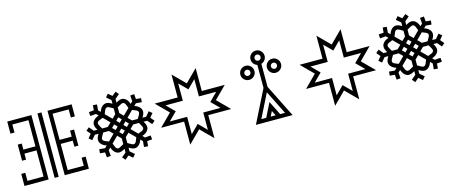

<svg xmlns="http://www.w3.org/2000/svg" viewBox="-47 -1523 5366 2250"><g transform="rotate(-15 2636.5 -398.0)"><path d="M463.9 0H415V-781.2H463.9ZM781.2 -293H732.4V-366.2H585.9V-48.8H781.2V-146.5H830.1V0H537.1V-781.2H830.1V-634.8H781.2V-732.4H585.9V-415H732.4V-488.3H781.2ZM146.5 -366.2V-293H97.7V-488.3H146.5V-415H293V-732.4H97.7V-634.8H48.8V-781.2H341.8V0H48.8V-146.5H97.7V-48.8H293V-366.2Z M1386.7 -493.7 1461.9 -568.4 1458.5 -578.1Q1451.7 -599.1 1443.4 -615.7Q1431.2 -640.1 1412.1 -640.1Q1396.5 -640.1 1362.8 -618.7L1342.8 -606.9V-537.6ZM1534.7 -415 1546.4 -435.1Q1567.9 -468.8 1567.9 -484.4Q1567.9 -503.4 1543.5 -515.6Q1526.9 -523.9 1505.9 -530.8L1496.1 -534.2L1421.4 -459L1465.3 -415ZM1496.1 -247.1 1505.9 -250.5Q1526.9 -257.3 1543.5 -265.6Q1567.9 -277.8 1567.9 -296.9Q1567.9 -312.5 1546.4 -346.2L1534.7 -366.2H1465.3L1421.4 -322.3ZM1412.1 -141.1Q1431.2 -141.1 1443.4 -165.5Q1451.7 -182.1 1458.5 -203.1L1461.9 -212.9L1386.7 -287.6L1342.8 -243.7V-174.3L1362.8 -162.6Q1396.5 -141.1 1412.1 -141.1ZM1318.4 -288.6 1352.1 -322.3 1318.4 -356 1284.7 -322.3ZM1224.6 -141.1Q1240.2 -141.1 1273.9 -162.6L1293.9 -174.3V-243.7L1250 -287.6L1174.8 -212.9L1178.2 -203.1Q1185.1 -182.1 1193.4 -165.5Q1205.6 -141.1 1224.6 -141.1ZM1140.6 -247.1 1215.3 -322.3 1171.4 -366.2H1102.1L1090.3 -346.2Q1068.8 -312.5 1068.8 -296.9Q1068.8 -277.8 1093.3 -265.6Q1109.9 -257.3 1130.9 -250.5ZM1171.4 -415 1215.3 -459 1140.6 -534.2 1130.9 -530.8Q1109.9 -523.9 1093.3 -515.6Q1068.8 -503.4 1068.8 -484.4Q1068.8 -468.8 1090.3 -435.1L1102.1 -415ZM1250 -356.9 1283.7 -390.6 1250 -424.3 1216.3 -390.6ZM1250 -493.7 1293.9 -537.6V-606.9L1273.9 -618.7Q1240.2 -640.1 1224.6 -640.1Q1205.6 -640.1 1193.4 -615.7Q1185.1 -599.1 1178.2 -578.1L1174.8 -568.4ZM1318.4 -425.3 1352.1 -459 1318.4 -492.7 1284.7 -459ZM1386.7 -356.9 1420.4 -390.6 1386.7 -424.3 1353 -390.6ZM1365.2 9.8 1318.4 -29.3 1271.5 9.8 1240.2 -27.3 1293.9 -72.8V-117.7Q1252.4 -91.8 1224.1 -91.8Q1210.4 -91.8 1196.8 -97.2Q1155.3 -116.2 1136.7 -174.3L1110.8 -148.4L1116.7 -78.6L1068.4 -74.2L1063 -135.3L1002 -140.6L1006.3 -189L1076.2 -183.1L1102.1 -209Q1043.9 -227.5 1024.9 -269Q1019.5 -283.7 1019.5 -297.4Q1019.5 -326.7 1045.4 -366.2H1000.5L955.1 -312.5L918 -343.8L957 -390.6L918 -437.5L955.1 -468.8L1000.5 -415H1045.4Q1019.5 -454.6 1019.5 -483.9Q1019.5 -497.6 1024.9 -512.2Q1043.9 -553.7 1102.1 -572.3L1076.2 -598.1L1006.3 -592.3L1002 -640.6L1063 -646L1068.4 -707L1116.7 -702.6L1110.8 -632.8L1136.7 -606.9Q1155.3 -665 1196.8 -684.1Q1211.4 -689.5 1225.1 -689.5Q1254.4 -689.5 1293.9 -663.6V-708.5L1240.2 -753.9L1271.5 -791L1318.4 -752L1365.2 -791L1396.5 -753.9L1342.8 -708.5V-663.6Q1382.3 -689.5 1411.6 -689.5Q1425.3 -689.5 1439.9 -684.1Q1481.4 -665 1500 -606.9L1525.9 -632.8L1520 -702.6L1568.4 -707L1573.7 -646L1634.8 -640.6L1630.4 -592.3L1560.5 -598.1L1534.7 -572.3Q1592.8 -553.7 1611.8 -512.2Q1617.2 -497.6 1617.2 -483.9Q1617.2 -454.6 1591.3 -415H1636.2L1681.6 -468.8L1718.8 -437.5L1679.7 -390.6L1718.8 -343.8L1681.6 -312.5L1636.2 -366.2H1591.3Q1617.2 -326.7 1617.2 -297.4Q1617.2 -283.7 1611.8 -269Q1592.8 -227.5 1534.7 -209L1560.5 -183.1L1630.4 -189L1634.8 -140.6L1573.7 -135.3L1568.4 -74.2L1520 -78.6L1525.9 -148.4L1500 -174.3Q1481.4 -116.2 1439.9 -97.2Q1426.3 -91.8 1412.6 -91.8Q1384.3 -91.8 1342.8 -117.7V-72.8L1396.5 -27.3Z M2622.1 -537.1 2475.6 -390.6 2622.1 -244.1H2343.8V34.7L2197.3 -111.8L2050.8 34.7V-244.1H1772L1918.5 -390.6L1772 -537.1H2050.8V-815.4L2197.3 -668.9L2343.8 -815.4V-537.1ZM2504.4 -484.4H2294.9V-693.8L2197.3 -596.2L2099.6 -693.8V-484.4H1889.6L1987.3 -386.7L1889.6 -289.1H2099.6V-79.1L2197.3 -176.8L2294.9 -79.1V-289.1H2504.4L2406.7 -386.7Z M3237.3 -567.4Q3252.4 -567.4 3263.2 -578.1Q3273.9 -588.9 3273.9 -604Q3273.9 -619.6 3263.2 -630.4Q3252.4 -641.1 3237.3 -641.1Q3222.2 -641.1 3211.4 -630.4Q3200.7 -619.6 3200.7 -604Q3200.7 -588.9 3211.4 -578.1Q3222.2 -567.4 3237.3 -567.4ZM3219.7 -37.6 3076.2 -325.2 2932.6 -38.1H2991.7L3076.2 -207L3160.6 -37.6ZM3106.4 -38.1 3076.2 -98.1 3045.9 -38.1ZM3076.2 -709Q3091.3 -709 3102.1 -719.7Q3112.8 -730.5 3112.8 -746.1Q3112.8 -761.2 3102.1 -772Q3091.3 -782.7 3076.2 -782.7Q3061 -782.7 3050.3 -772Q3039.6 -761.2 3039.6 -746.1Q3039.6 -730.5 3050.3 -719.7Q3061 -709 3076.2 -709ZM2915 -567.4Q2930.2 -567.4 2940.9 -578.1Q2951.7 -588.9 2951.7 -604Q2951.7 -619.6 2940.9 -630.4Q2930.2 -641.1 2915 -641.1Q2899.9 -641.1 2889.2 -630.4Q2878.4 -619.6 2878.4 -604Q2878.4 -588.9 2889.2 -578.1Q2899.9 -567.4 2915 -567.4ZM3237.3 -519Q3202.1 -519 3177 -543.9Q3151.9 -568.8 3151.9 -604Q3151.9 -639.6 3177 -664.6Q3202.1 -689.5 3237.3 -689.5Q3272.5 -689.5 3297.6 -664.6Q3322.8 -639.6 3322.8 -604Q3322.8 -568.8 3297.6 -543.9Q3272.5 -519 3237.3 -519ZM3298.8 10.7H2853.5L3051.8 -385.3V-664.1Q3024.9 -672.4 3007.8 -694.6Q2990.7 -716.8 2990.7 -746.1Q2990.7 -781.2 3015.9 -806.2Q3041 -831.1 3076.2 -831.1Q3111.3 -831.1 3136.5 -806.2Q3161.6 -781.2 3161.6 -746.1Q3161.6 -716.8 3144.5 -694.6Q3127.4 -672.4 3100.6 -664.1V-385.3ZM2915 -519Q2879.9 -519 2854.7 -543.9Q2829.6 -568.8 2829.6 -604Q2829.6 -639.6 2854.7 -664.6Q2879.9 -689.5 2915 -689.5Q2950.2 -689.5 2975.3 -664.6Q3000.5 -639.6 3000.5 -604Q3000.5 -568.8 2975.3 -543.9Q2950.2 -519 2915 -519Z M4379.9 -537.1 4233.4 -390.6 4379.9 -244.1H4101.6V34.7L3955.1 -111.8L3808.6 34.7V-244.1H3529.8L3676.3 -390.6L3529.8 -537.1H3808.6V-815.4L3955.1 -668.9L4101.6 -815.4V-537.1ZM4262.2 -484.4H4052.7V-693.8L3955.1 -596.2L3857.4 -693.8V-484.4H3647.5L3745.1 -386.7L3647.5 -289.1H3857.4V-79.1L3955.1 -176.8L4052.7 -79.1V-289.1H4262.2L4164.6 -386.7Z M4902.3 -493.7 4977.5 -568.4 4974.1 -578.1Q4967.3 -599.1 4959 -615.7Q4946.8 -640.1 4927.7 -640.1Q4912.1 -640.1 4878.4 -618.7L4858.4 -606.9V-537.6ZM5050.3 -415 5062 -435.1Q5083.5 -468.8 5083.5 -484.4Q5083.5 -503.4 5059.1 -515.6Q5042.5 -523.9 5021.5 -530.8L5011.7 -534.2L4937 -459L4981 -415ZM5011.7 -247.1 5021.5 -250.5Q5042.5 -257.3 5059.1 -265.6Q5083.5 -277.8 5083.5 -296.9Q5083.5 -312.5 5062 -346.2L5050.3 -366.2H4981L4937 -322.3ZM4927.7 -141.1Q4946.8 -141.1 4959 -165.5Q4967.3 -182.1 4974.1 -203.1L4977.5 -212.9L4902.3 -287.6L4858.4 -243.7V-174.3L4878.4 -162.6Q4912.1 -141.1 4927.7 -141.1ZM4834 -288.6 4867.7 -322.3 4834 -356 4800.3 -322.3ZM4740.2 -141.1Q4755.9 -141.1 4789.6 -162.6L4809.6 -174.3V-243.7L4765.6 -287.6L4690.4 -212.9L4693.8 -203.1Q4700.7 -182.1 4709 -165.5Q4721.2 -141.1 4740.2 -141.1ZM4656.2 -247.1 4731 -322.3 4687 -366.2H4617.7L4606 -346.2Q4584.5 -312.5 4584.5 -296.9Q4584.5 -277.8 4608.9 -265.6Q4625.5 -257.3 4646.5 -250.5ZM4687 -415 4731 -459 4656.2 -534.2 4646.5 -530.8Q4625.5 -523.9 4608.9 -515.6Q4584.5 -503.4 4584.5 -484.4Q4584.5 -468.8 4606 -435.1L4617.7 -415ZM4765.6 -356.9 4799.3 -390.6 4765.6 -424.3 4731.9 -390.6ZM4765.6 -493.7 4809.6 -537.6V-606.9L4789.6 -618.7Q4755.9 -640.1 4740.2 -640.1Q4721.2 -640.1 4709 -615.7Q4700.7 -599.1 4693.8 -578.1L4690.4 -568.4ZM4834 -425.3 4867.7 -459 4834 -492.7 4800.3 -459ZM4902.3 -356.9 4936 -390.6 4902.3 -424.3 4868.7 -390.6ZM4880.9 9.8 4834 -29.3 4787.1 9.8 4755.9 -27.3 4809.6 -72.8V-117.7Q4768.1 -91.8 4739.7 -91.8Q4726.1 -91.8 4712.4 -97.2Q4670.9 -116.2 4652.3 -174.3L4626.5 -148.4L4632.3 -78.6L4584 -74.2L4578.6 -135.3L4517.6 -140.6L4522 -189L4591.8 -183.1L4617.7 -209Q4559.6 -227.5 4540.5 -269Q4535.2 -283.7 4535.2 -297.4Q4535.2 -326.7 4561 -366.2H4516.1L4470.7 -312.5L4433.6 -343.8L4472.7 -390.6L4433.6 -437.5L4470.7 -468.8L4516.1 -415H4561Q4535.2 -454.6 4535.2 -483.9Q4535.2 -497.6 4540.5 -512.2Q4559.6 -553.7 4617.7 -572.3L4591.8 -598.1L4522 -592.3L4517.6 -640.6L4578.6 -646L4584 -707L4632.3 -702.6L4626.5 -632.8L4652.3 -606.9Q4670.9 -665 4712.4 -684.1Q4727.1 -689.5 4740.7 -689.5Q4770 -689.5 4809.6 -663.6V-708.5L4755.9 -753.9L4787.1 -791L4834 -752L4880.9 -791L4912.1 -753.9L4858.4 -708.5V-663.6Q4897.9 -689.5 4927.2 -689.5Q4940.9 -689.5 4955.6 -684.1Q4997.1 -665 5015.6 -606.9L5041.5 -632.8L5035.6 -702.6L5084 -707L5089.4 -646L5150.4 -640.6L5146 -592.3L5076.2 -598.1L5050.3 -572.3Q5108.4 -553.7 5127.4 -512.2Q5132.8 -497.6 5132.8 -483.9Q5132.8 -454.6 5106.9 -415H5151.9L5197.3 -468.8L5234.4 -437.5L5195.3 -390.6L5234.4 -343.8L5197.3 -312.5L5151.9 -366.2H5106.9Q5132.8 -326.7 5132.8 -297.4Q5132.8 -283.7 5127.4 -269Q5108.4 -227.5 5050.3 -209L5076.2 -183.1L5146 -189L5150.4 -140.6L5089.4 -135.3L5084 -74.2L5035.6 -78.6L5041.5 -148.4L5015.6 -174.3Q4997.1 -116.2 4955.6 -97.2Q4941.9 -91.8 4928.2 -91.8Q4899.9 -91.8 4858.4 -117.7V-72.8L4912.1 -27.3Z"/></g></svg>

Font: Auseklis
Style: Regular
Weight: 400
Designer: GGBotNet
Foundry: GGBotNet
Version: 1.00